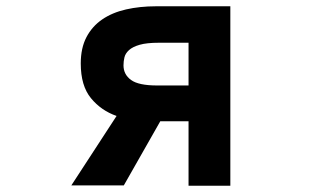

<svg xmlns="http://www.w3.org/2000/svg" viewBox="-20 -538 1040 611"><path d="M580 -152H490L374 52H207L351 -169Q302 -186 269.5 -225.5Q237 -265 237 -336Q237 -385 255 -419.5Q273 -454 305 -476Q337 -498 381 -508Q425 -518 476 -518H713V53H580ZM580 -266V-402H486Q447 -402 424.5 -395.5Q402 -389 390.5 -378.5Q379 -368 376 -355.5Q373 -343 373 -330Q373 -301 397 -283.5Q421 -266 480 -266Z"/></svg>

Font: LINE Seed JP_TTF Bold
Style: Regular
Weight: 700
Designer: LINE & Fontrix & Fontworks
Version: Version 1.009